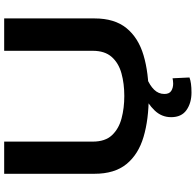

<svg xmlns="http://www.w3.org/2000/svg" viewBox="-29 -712 960 943"><g transform="rotate(-90 451.5 -240.0)"><path d="M70 -256V-700H228V-265Q228 -204 259.5 -170.5Q291 -137 342 -123.5Q393 -110 452 -110Q513 -110 563.5 -124Q614 -138 644 -172Q674 -206 674 -265V-700H833V-256Q833 -158 785.5 -99.5Q738 -41 652 -15.5Q566 10 451 10Q337 10 251 -15.5Q165 -41 117.5 -99.5Q70 -158 70 -256ZM469 220Q418 220 383 195.5Q348 171 348 120Q348 73 381.5 38.5Q415 4 457 -13L541 0Q504 15 483 36.5Q462 58 462 87Q462 111 477 120.5Q492 130 513 130Q521 130 527.5 129Q534 128 539 127L543 210Q518 220 469 220Z"/></g></svg>

Font: Georama Extended SemiBold
Style: Regular
Weight: 600
Width: 7
Designer: Jean-Baptiste Levee
Foundry: Production Type
Version: Version 1.000